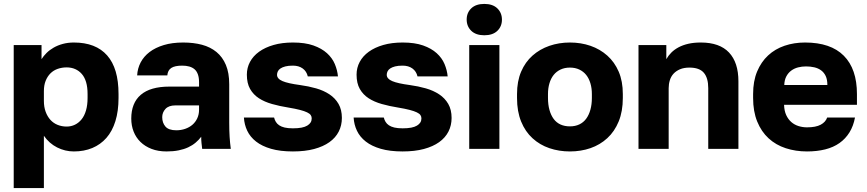

<svg xmlns="http://www.w3.org/2000/svg" viewBox="-20 -760 4424 980"><path d="M50 200V-530H192V-458Q202 -474 217.5 -489.5Q233 -505 254 -517Q275 -529 301 -536Q327 -543 357 -543Q413 -543 455.5 -526.5Q498 -510 527 -477Q556 -444 570.5 -395Q585 -346 585 -280V-260Q585 -193 569 -141.5Q553 -90 523 -56Q493 -22 451 -4.5Q409 13 357 13Q312 13 271.5 -7.5Q231 -28 204 -67V200ZM320 -114Q343 -114 362.5 -123.5Q382 -133 396.5 -151Q411 -169 419 -196.5Q427 -224 427 -260V-280Q427 -315 419.5 -340.5Q412 -366 397.5 -382.5Q383 -399 363.5 -407.5Q344 -416 320 -416Q296 -416 274.5 -408.5Q253 -401 237.5 -385.5Q222 -370 213 -347.5Q204 -325 204 -295V-245Q204 -214 213 -189.5Q222 -165 237.5 -148Q253 -131 274.5 -122.5Q296 -114 320 -114Z M830 13Q787 13 753.5 0Q720 -13 697 -35.5Q674 -58 662 -88.5Q650 -119 650 -155Q650 -194 662 -224.5Q674 -255 698.5 -276Q723 -297 759.5 -307.5Q796 -318 845 -318H996V-340Q996 -364 990 -380.5Q984 -397 973 -406.5Q962 -416 946 -420.5Q930 -425 910 -425Q891 -425 877 -422Q863 -419 854 -413Q845 -407 840 -397.5Q835 -388 834 -375H680Q682 -411 698 -441.5Q714 -472 743.5 -494.5Q773 -517 816 -530Q859 -543 915 -543Q968 -543 1011 -531.5Q1054 -520 1085 -494.5Q1116 -469 1133 -428.5Q1150 -388 1150 -330V-135Q1150 -93 1152 -61.5Q1154 -30 1158 0H1012Q1010 -17 1008.5 -30Q1007 -43 1007 -62Q995 -46 978.5 -32Q962 -18 940.5 -8Q919 2 891.5 7.5Q864 13 830 13ZM880 -95Q904 -95 925.5 -102.5Q947 -110 962.5 -123.5Q978 -137 987 -156.5Q996 -176 996 -200V-222H875Q841 -222 824.5 -204Q808 -186 808 -162Q808 -133 824.5 -114Q841 -95 880 -95Z M1475 13Q1410 13 1363.5 -0.5Q1317 -14 1287 -37.5Q1257 -61 1242 -92.5Q1227 -124 1225 -160H1379Q1382 -148 1388 -138Q1394 -128 1405 -120.5Q1416 -113 1433 -109Q1450 -105 1475 -105Q1501 -105 1519 -108.5Q1537 -112 1548.5 -119Q1560 -126 1565.5 -135Q1571 -144 1571 -156Q1571 -165 1566 -172.5Q1561 -180 1547.5 -186.5Q1534 -193 1511 -199Q1488 -205 1452 -211Q1408 -218 1369 -229Q1330 -240 1301.5 -258.5Q1273 -277 1256.5 -306Q1240 -335 1240 -379Q1240 -414 1256 -444Q1272 -474 1302.5 -496Q1333 -518 1376.5 -530.5Q1420 -543 1475 -543Q1537 -543 1579.5 -528Q1622 -513 1649 -488.5Q1676 -464 1689 -433Q1702 -402 1705 -370H1551Q1545 -396 1525 -410.5Q1505 -425 1475 -425Q1452 -425 1436.5 -421Q1421 -417 1411.5 -410.5Q1402 -404 1398 -395.5Q1394 -387 1394 -378Q1394 -368 1401 -360Q1408 -352 1422 -346Q1436 -340 1458.5 -335Q1481 -330 1511 -326Q1555 -320 1593.5 -309Q1632 -298 1661.5 -278.5Q1691 -259 1708 -229.5Q1725 -200 1725 -158Q1725 -120 1709 -88.5Q1693 -57 1661.5 -34.5Q1630 -12 1583.5 0.5Q1537 13 1475 13Z M2035 13Q1970 13 1923.5 -0.5Q1877 -14 1847 -37.5Q1817 -61 1802 -92.5Q1787 -124 1785 -160H1939Q1942 -148 1948 -138Q1954 -128 1965 -120.5Q1976 -113 1993 -109Q2010 -105 2035 -105Q2061 -105 2079 -108.5Q2097 -112 2108.5 -119Q2120 -126 2125.5 -135Q2131 -144 2131 -156Q2131 -165 2126 -172.5Q2121 -180 2107.5 -186.5Q2094 -193 2071 -199Q2048 -205 2012 -211Q1968 -218 1929 -229Q1890 -240 1861.5 -258.5Q1833 -277 1816.5 -306Q1800 -335 1800 -379Q1800 -414 1816 -444Q1832 -474 1862.5 -496Q1893 -518 1936.5 -530.5Q1980 -543 2035 -543Q2097 -543 2139.5 -528Q2182 -513 2209 -488.5Q2236 -464 2249 -433Q2262 -402 2265 -370H2111Q2105 -396 2085 -410.5Q2065 -425 2035 -425Q2012 -425 1996.5 -421Q1981 -417 1971.5 -410.5Q1962 -404 1958 -395.5Q1954 -387 1954 -378Q1954 -368 1961 -360Q1968 -352 1982 -346Q1996 -340 2018.5 -335Q2041 -330 2071 -326Q2115 -320 2153.5 -309Q2192 -298 2221.5 -278.5Q2251 -259 2268 -229.5Q2285 -200 2285 -158Q2285 -120 2269 -88.5Q2253 -57 2221.5 -34.5Q2190 -12 2143.5 0.5Q2097 13 2035 13Z M2375 0V-530H2529V0ZM2452 -580Q2409 -580 2385.5 -602.7Q2362 -625.5 2362 -660.2Q2362 -695 2385.5 -717.5Q2409 -740 2452 -740Q2495 -740 2518.5 -717.3Q2542 -694.5 2542 -659.8Q2542 -625 2518.5 -602.5Q2495 -580 2452 -580Z M2889 13Q2833 13 2784.2 -3.7Q2735.3 -20.3 2698.2 -54.2Q2661 -88 2640 -139.5Q2619 -191 2619 -259.6V-279.8Q2619 -345.4 2640 -394.4Q2661 -443.4 2698 -476.2Q2735 -509 2784 -526Q2833 -543 2889 -543Q2945 -543 2993.8 -526.2Q3042.7 -509.3 3079.8 -476.2Q3117 -443 3138 -394.2Q3159 -345.4 3159 -280.1V-260Q3159 -191.6 3138 -140.3Q3117 -89 3079.8 -54.8Q3042.7 -20.7 2993.8 -3.8Q2945 13 2889 13ZM2889 -115Q2916 -115 2937 -125Q2958 -135 2972 -154Q2986 -173 2993.5 -200Q3001 -227 3001 -260V-280Q3001 -310 2993.5 -335Q2986 -360 2972 -377.5Q2958 -395 2937 -405Q2916 -415 2889 -415Q2862 -415 2841 -405Q2820 -395 2806 -377.5Q2792 -360 2784.5 -335Q2777 -310 2777 -280V-260Q2777 -226 2784.5 -199Q2792 -172 2806 -153Q2820 -134 2841 -124.5Q2862 -115 2889 -115Z M3239 0V-530H3381V-458Q3391 -476 3406.5 -491.5Q3422 -507 3443.5 -518.5Q3465 -530 3493 -536.5Q3521 -543 3557 -543Q3653 -543 3701 -492Q3749 -441 3749 -345V0H3595V-310Q3595 -362 3572.5 -388.5Q3550 -415 3499 -415Q3471 -415 3451 -406.5Q3431 -398 3418 -384Q3405 -370 3399 -350.5Q3393 -331 3393 -310V0Z M4099 13Q4041 13 3990.5 -3.5Q3940 -20 3903 -54Q3866 -88 3845 -139.5Q3824 -191 3824 -260V-280Q3824 -346 3844.5 -395Q3865 -444 3900.5 -477Q3936 -510 3984.5 -526.5Q4033 -543 4089 -543Q4220 -543 4287 -475.5Q4354 -408 4354 -280V-225H3982Q3983 -194 3993 -172.5Q4003 -151 4019 -137Q4035 -123 4056 -116.5Q4077 -110 4099 -110Q4144 -110 4169 -123.5Q4194 -137 4202 -160H4344Q4336 -117 4316 -84.5Q4296 -52 4265 -30Q4234 -8 4192 2.5Q4150 13 4099 13ZM3983 -326H4203Q4203 -354 4194.5 -372Q4186 -390 4171 -401Q4156 -412 4136 -416.5Q4116 -421 4094 -421Q4073 -421 4053.5 -416Q4034 -411 4018.5 -399.5Q4003 -388 3993.5 -370Q3984 -352 3983 -326Z"/></svg>

Font: Golos Text VF
Style: Regular
Weight: 400
Designer: A.Korolkova, Vitaly Kuzmin
Foundry: ParaType Ltd
Version: Version 2.003